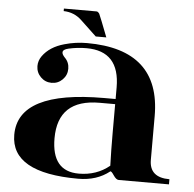

<svg xmlns="http://www.w3.org/2000/svg" viewBox="-54 -825 902 891"><g transform="rotate(5 397.0 -379.5)"><path d="M415.5 -654.1Q415.5 -654.1 366.2 -654.1L291.5 -724.6Q256.8 -757.3 207.8 -758.5V-770.3H360.1Q366 -770.3 373 -761Q379.4 -747.8 415.5 -654.1ZM108.6 -493.9Q108.6 -519 123.8 -540.5Q156.7 -586.7 224.6 -605.5Q275.6 -620.1 328.6 -620.1Q670.9 -620.1 670.9 -309.6V-106Q670.9 -23.9 764.6 -23.9V0H530.3Q518.6 0 505.6 -19.5Q492.7 -39.1 488 -36.1Q429 10.7 342.8 10.7Q29.3 10.7 29.3 -167Q29.3 -373 430.7 -373H483.4V-426.8Q483.4 -596.2 328.6 -596.2Q286.6 -596.2 245.6 -586.9Q219 -581.1 219 -567.1Q219 -557.6 231.4 -544.4Q252.4 -523.9 252.4 -493.7Q252.4 -463.9 231.4 -442.9Q210.4 -421.9 180.7 -421.9Q150.9 -421.9 129.9 -442.9Q108.9 -463.9 108.6 -493.9ZM483.4 -349.1H411.1Q216.8 -349.1 216.8 -167Q216.8 -13.2 342.8 -13.2Q426 -13.2 485.8 -62.5Q483.4 -135.3 483.4 -215.1Z"/></g></svg>

Font: itsadzoke
Style: Regular
Weight: 700
Width: 7
Version: Version 0.45